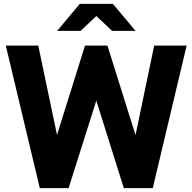

<svg xmlns="http://www.w3.org/2000/svg" viewBox="-20 -965 987 985"><path d="M9.8 -731H176.3L272.5 -272.9L416 -731H531.2L675.3 -272L771 -731H937.5L763.7 0H615.2L474.1 -448.7L332 0H184.1ZM389.2 -945.3H559.1L675.3 -806.6H555.2L474.1 -882.8L393.6 -806.6H273.4Z"/></svg>

Font: Glacial Indifference
Style: Bold
Weight: 700
Designer: Alfredo Marco Pradil
Foundry: Alfredo Marco Pradil
Version: Version 1.312